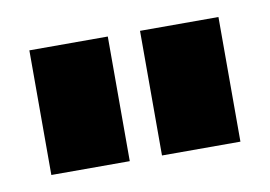

<svg xmlns="http://www.w3.org/2000/svg" viewBox="-38 -752 437 311"><g transform="rotate(-10 180.5 -596.5)"><path d="M25 -699H154V-494H25ZM207 -699H336V-494H207Z"/></g></svg>

Font: Prompt
Style: Bold
Weight: 700
Designer: Katatrad Team
Foundry: CadsonDemak
Version: Version 1.000